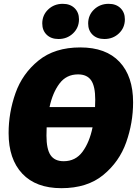

<svg xmlns="http://www.w3.org/2000/svg" viewBox="-20 -964 718 1004"><path d="M676 -429Q676 -322 640 -220Q604 -118 520 -49Q436 20 301 20Q168 20 96.5 -56Q25 -132 25 -268Q25 -375 61 -477Q97 -579 181.5 -647.5Q266 -716 400 -716Q534 -716 605 -640.5Q676 -565 676 -429ZM239 -404H477Q478 -418 478 -443Q478 -513 456.5 -544Q435 -575 388 -575Q327 -575 291 -527Q255 -479 239 -404ZM464 -298H224Q223 -282 223 -255Q223 -184 244.5 -152.5Q266 -121 313 -121Q375 -121 411.5 -170.5Q448 -220 464 -298ZM201 -841Q201 -885 232 -914.5Q263 -944 308 -944Q347 -944 370 -921.5Q393 -899 393 -863Q393 -819 362 -789.5Q331 -760 286 -760Q247 -760 224 -782.5Q201 -805 201 -841ZM441 -841Q441 -885 472 -914.5Q503 -944 548 -944Q587 -944 610 -921.5Q633 -899 633 -863Q633 -819 602 -789.5Q571 -760 526 -760Q487 -760 464 -782.5Q441 -805 441 -841Z"/></svg>

Font: FiraGO Heavy
Style: Italic
Weight: 900
Italic angle: -8°
Designer: bBox Type GmbH
Foundry: bBox Type GmbH
Version: Version 1.001